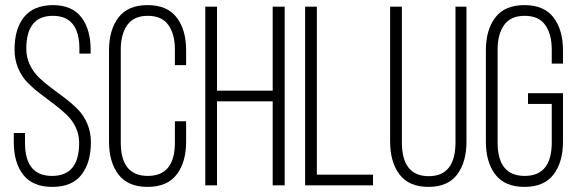

<svg xmlns="http://www.w3.org/2000/svg" viewBox="-20 -726 2262 752"><path d="M186 -706Q262 -706 298.5 -658.5Q335 -611 335 -531V-516H291V-534Q291 -664 187 -664Q83 -664 83 -535Q83 -501 97 -472Q111 -443 133.5 -421.5Q156 -400 182.5 -380.5Q209 -361 236 -340.5Q263 -320 285.5 -297Q308 -274 322 -241Q336 -208 336 -169Q336 -89 299 -41.5Q262 6 185 6Q108 6 71 -41.5Q34 -89 34 -169V-205H78V-166Q78 -37 184 -37Q290 -37 290 -166Q290 -200 276 -228.5Q262 -257 239.5 -278Q217 -299 190.5 -319Q164 -339 137 -359.5Q110 -380 87.5 -403Q65 -426 51 -459Q37 -492 37 -532Q37 -613 74 -659Q111 -705 186 -706Z M709 -529V-471H665V-532Q665 -592 639.5 -628Q614 -664 559 -664Q504 -664 478.5 -628Q453 -592 453 -532V-168Q453 -37 559 -37Q665 -37 665 -168V-251H709V-171Q709 -91 672 -42.5Q635 6 558 6Q481 6 444 -42.5Q407 -91 407 -171V-529Q407 -609 444 -657.5Q481 -706 558 -706Q635 -706 672 -657.5Q709 -609 709 -529Z M1048 -329H830V0H784V-700H830V-371H1048V-700H1095V0H1048Z M1441 0H1175V-700H1221V-42H1441Z M1554 -700V-169Q1554 -36 1659 -36Q1764 -36 1764 -169V-700H1807V-171Q1807 -91 1770.5 -42.5Q1734 6 1658 6Q1582 6 1545 -42.5Q1508 -91 1508 -171V-700Z M2185 -529V-477H2141V-532Q2141 -592 2115.5 -628Q2090 -664 2035 -664Q1980 -664 1954.5 -628Q1929 -592 1929 -532V-168Q1929 -37 2035 -37Q2141 -37 2141 -168V-319H2048V-361H2185V-171Q2185 -91 2148 -42.5Q2111 6 2034 6Q1957 6 1920 -42.5Q1883 -91 1883 -171V-529Q1883 -609 1920 -657.5Q1957 -706 2034 -706Q2111 -706 2148 -657.5Q2185 -609 2185 -529Z"/></svg>

Font: Bebas Neue Book
Style: Regular
Weight: 400
Designer: Ryoichi Tsunekawa
Foundry: Ryoichi Tsunekawa
Version: Version 001.003